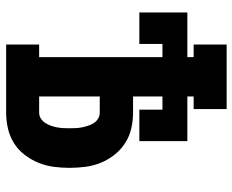

<svg xmlns="http://www.w3.org/2000/svg" viewBox="-88 -688 775 640"><g transform="rotate(90 300.0 -367.5)"><path d="M128 0V-110H170V-521H126V-444H21V-604H170V-625H128V-735H343V-625H301V-604H450V-444H345V-521H301V-423H355Q382 -423 408 -417Q434 -411 456.5 -396.5Q479 -382 495.5 -361Q512 -340 522 -315.5Q532 -291 535.5 -264.5Q539 -238 539 -211Q539 -185 535.5 -158.5Q532 -132 522 -107.5Q512 -83 495.5 -61.5Q479 -40 456.5 -26Q434 -12 408 -6Q382 0 355 0ZM355 -110Q366 -110 375 -116Q384 -122 389.5 -130.5Q395 -139 398.5 -149Q402 -159 404 -169.5Q406 -180 406.5 -190.5Q407 -201 407 -211Q407 -222 406.5 -232.5Q406 -243 404 -253Q402 -263 398.5 -273.5Q395 -284 389.5 -292.5Q384 -301 375 -306.5Q366 -312 355 -312H301V-110Z"/></g></svg>

Font: Iosevka HT Extrabold Extended
Style: Regular
Weight: 800
Width: 7
Monospace: yes
Designer: Belleve Invis
Foundry: Belleve Invis
Version: Version 32.3.0; ttfautohint (v1.8.4)